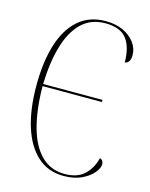

<svg xmlns="http://www.w3.org/2000/svg" viewBox="-112 -796 687 878"><g transform="rotate(15 232.0 -357.0)"><path d="M274 10Q201 10 150.5 -35.5Q100 -81 74 -163.5Q48 -246 48 -358Q48 -470 73.5 -552Q99 -634 150.5 -679Q202 -724 279 -724Q327 -724 362 -707.5Q397 -691 417 -664Q437 -637 437 -605Q437 -584 429 -574Q421 -564 411 -564Q411 -636 381 -675Q351 -714 280 -714Q212 -714 168 -671.5Q124 -629 101.5 -552Q79 -475 76 -372H357V-362H76Q77 -252 99 -170.5Q121 -89 165.5 -44.5Q210 0 277 0Q336 0 369 -30.5Q402 -61 415 -112Q432 -106 432 -87Q432 -69 413.5 -46.5Q395 -24 360 -7Q325 10 274 10Z"/></g></svg>

Font: Noto Serif Display Condensed Thin
Style: Regular
Weight: 100
Width: 3
Designer: Monotype Design Team
Foundry: Monotype Imaging Inc.
Version: Version 2.009